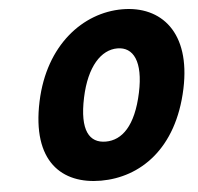

<svg xmlns="http://www.w3.org/2000/svg" viewBox="-57 -899 1001 972"><g transform="rotate(-5 443.5 -412.5)"><path d="M873.1 -412C933.1 -694.2 797.7 -840 599.1 -840C400.5 -840 202.1 -694.2 142.1 -412C77.9 -110.2 219.7 15 417.3 15C615.1 15 808.9 -110.3 873.1 -412ZM647 -412C611.7 -245.8 541 -180 458.8 -180C375.5 -180 332.9 -245.9 368.2 -412C401.2 -567.2 475.2 -645 557.6 -645C639 -645 680.2 -568.2 647 -412Z"/></g></svg>

Font: Hussar Nova
Style: 96
Weight: 700
Foundry: Cannot Into Space Fonts
Version: Version 0.99